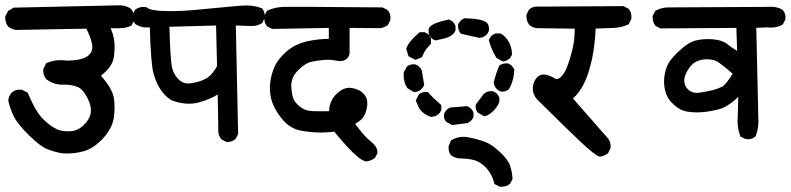

<svg xmlns="http://www.w3.org/2000/svg" viewBox="-30 -589 3050 740"><path d="M210.4 2Q195.3 -0.5 180.7 -4.6Q166 -8.8 152.3 -14.2Q123.5 -25.9 80.1 -69.3Q36.6 -112.3 22.9 -141.1Q16.1 -155.3 11 -169.7Q5.9 -184.1 2.4 -198.7L2 -200.2V-201.7Q3.4 -218.8 14.2 -231L14.6 -231.4V-231.9Q29.8 -245.6 52.7 -243.2H54.7L56.2 -242.2L73.7 -233.4L77.1 -231.9L78.1 -228.5Q107.9 -157.7 135.3 -130.9Q148.9 -117.2 162.1 -107.4Q175.3 -97.7 187.5 -91.8Q199.2 -85.9 213.6 -84Q228 -82 245.1 -83.5Q278.3 -86.4 305.2 -121.1Q331.5 -154.8 312.5 -199.2Q292.5 -245.1 269 -253.9Q243.7 -263.7 213.4 -262.7Q177.2 -261.7 149.4 -283.2L148.4 -283.7L147.9 -284.7Q135.7 -299.3 136.7 -320.8V-322.8L137.7 -324.7L146.5 -342.3L147.9 -345.2L151.4 -346.7Q184.6 -361.3 227.1 -355.5Q257.8 -355.5 278.1 -360.4Q298.3 -365.2 308.6 -373.5Q315.9 -379.4 320.1 -386Q324.2 -392.6 325.4 -400.1Q326.7 -407.7 325.2 -416.5Q320.8 -443.8 302.7 -478.5L32.2 -473.6H31.7H30.8Q15.6 -476.1 2.9 -485.4L2 -486.3L1 -487.3Q-4.9 -495.1 -7.6 -504.4Q-10.3 -513.7 -9.8 -523.9V-525.9L-8.8 -527.8L0 -544.4L1.5 -546.9L3.9 -548.3L20.5 -558.1L22.5 -559.6H25.4L423.3 -568.4Q452.1 -570.3 473.1 -556.2L474.1 -555.2L475.1 -554.2Q482.4 -545.9 485.6 -535.6Q488.8 -525.4 488.3 -514.2V-512.2L487.3 -510.3L478.5 -493.7L477.1 -490.7L474.6 -489.7Q452.6 -477.1 396.5 -480.5Q405.3 -459.5 409.2 -439.5Q414.1 -411.6 409.2 -371.1Q404.3 -332 358.9 -297.4Q380.9 -272.5 393.1 -251.5Q405.3 -230.5 408.7 -212.4Q411.6 -193.4 411.6 -174.1Q411.6 -154.8 408.7 -134.8Q401.9 -93.3 366.2 -54.7Q330.6 -16.6 291.5 -5.9Q253.9 4.9 211.4 2H210.9Z M840.3 -43 825.7 -50.8 823.7 -51.8 822.8 -53.2Q813 -64.5 811.5 -79.1V-79.6V-80.1L809.1 -225.1Q794.4 -215.3 779.8 -209.5Q768.6 -204.6 757.1 -200.7Q745.6 -196.8 734.4 -193.8Q710.9 -187.5 684.6 -189.9Q658.7 -192.4 637.7 -200.2Q615.2 -208.5 593.8 -236.8Q573.2 -264.2 562 -304.2Q551.3 -341.8 547.4 -483.4H527.3H526.9H526.4Q508.3 -485.8 492.7 -495.6L491.2 -496.6L490.2 -498Q480.5 -510.7 481.4 -529.8V-531.7L482.4 -533.2L489.3 -548.8L490.2 -551.3L492.2 -552.7Q509.3 -564.9 531.7 -561.5L535.2 -561Q547.4 -548.3 601.1 -546.6Q654.8 -544.9 711.2 -549.8Q767.6 -554.7 828.9 -560.8Q890.1 -566.9 904.8 -567.4Q942.9 -570.3 977.1 -558.1L979.5 -557.1L981 -555.2Q992.7 -541 990.2 -521.5L989.7 -519.5L989.3 -518.6L982.4 -503.9L981.4 -501L979 -499.5Q961.9 -488.3 939.5 -488.8Q930.7 -488.8 915.5 -489.5Q900.4 -490.2 878.9 -490.7L887.7 -74.2V-71.8L886.7 -69.8L878.9 -55.2L877.9 -53.2L876.5 -52.2Q863.8 -41 844.2 -42H841.8ZM758.3 -283.7Q771 -288.6 783.2 -301.3Q794.9 -313.5 806.6 -334.5L802.7 -490.7L623 -485.8Q626.5 -356.4 633.3 -327.6Q640.6 -299.3 660.6 -280.8Q679.7 -263.2 709 -268.6Q740.7 -273.9 756.8 -282.7L757.3 -283.2Z M1378.4 32.7Q1366.2 29.8 1348.4 15.1Q1330.6 0.5 1309.3 -22.5Q1288.1 -45.4 1258.3 -81.5Q1221.7 -77.1 1190.4 -78.6Q1157.2 -80.1 1125.5 -86.4Q1091.8 -93.8 1065.9 -120.6Q1041.5 -146.5 1025.9 -178.7Q1009.8 -211.4 1010.3 -251Q1010.7 -290 1025.4 -325.2Q1032.2 -342.8 1044.4 -358.9Q1056.6 -375 1073.2 -389.6Q1106.9 -418.9 1153.3 -429.7Q1193.4 -438.5 1237.3 -439.5V-481.4L1021.5 -477.5H1019L1017.1 -478.5L1001.5 -486.3L999.5 -487.3L998.5 -488.8Q987.3 -502.4 988.3 -524.9V-526.9L989.3 -528.8L997.1 -544.4L998.5 -547.4L1002 -548.8Q1029.8 -561.5 1063.5 -562.5Q1095.7 -563.5 1441.4 -560.5H1443.8L1445.8 -559.6L1461.4 -551.8L1462.9 -550.8L1464.4 -549.3Q1477.1 -535.6 1474.6 -513.7L1474.1 -511.7L1473.6 -510.3L1465.8 -494.6L1464.8 -492.7L1462.9 -491.2Q1459.5 -488.8 1456.1 -487.1Q1452.6 -485.4 1449.2 -483.9Q1445.8 -482.4 1441.9 -481.7Q1438 -481 1434.6 -480.5H1434.1H1433.6L1317.4 -481.4V-387.7V-387.2Q1317.4 -384.3 1316.9 -381.8Q1315.4 -373.5 1311 -367.4Q1306.6 -361.3 1300.5 -358.2Q1294.4 -355 1286.6 -354Q1278.8 -353 1270 -354.5H1269.5Q1244.6 -360.4 1217.3 -357.9Q1189 -355.5 1166 -350.1Q1155.8 -347.2 1143.6 -338.9Q1131.3 -330.6 1117.2 -316.4Q1090.8 -289.1 1092.8 -254.4Q1094.7 -217.8 1103.5 -202.6Q1112.8 -187.5 1130.9 -174.3Q1134.8 -171.4 1139.6 -168.9Q1144.5 -166.5 1150.1 -164.8Q1155.8 -163.1 1162.1 -162.1Q1168.5 -161.1 1175.8 -160.6Q1189 -160.2 1204.8 -160.2Q1220.7 -160.2 1238.3 -160.6Q1240.2 -200.7 1265.6 -225.6Q1279.3 -239.7 1294.4 -246.1Q1309.6 -252.4 1325.2 -250Q1331.1 -249 1336.2 -247.6Q1341.3 -246.1 1346.2 -244.4Q1351.1 -242.7 1355.5 -240.2Q1359.9 -237.8 1363.8 -234.6Q1367.7 -231.4 1371.1 -228Q1389.2 -209.5 1384.8 -178.7Q1380.4 -150.4 1368.2 -134.8Q1358.4 -123 1338.9 -111.8Q1373.5 -64 1396 -46.4Q1426.3 -22.9 1424.8 -0.5V2L1423.8 3.4L1416 18.1L1414.6 20.5L1412.1 22Q1405.3 26.4 1397.7 29.3Q1390.1 32.2 1382.3 33.2H1380.4Z M1895 129.9 1879.4 122.1 1875.5 120.1 1874.5 115.7Q1871.6 104.5 1867.4 94.7Q1863.3 85 1857.7 76.2Q1852.1 67.4 1845 59.3Q1837.9 51.3 1830.3 45.4Q1822.8 39.6 1815.2 35.4Q1807.6 31.2 1799.8 28.8Q1774.9 21.5 1739.3 21.5H1738.3H1737.8Q1723.1 19 1710.4 11.2L1709.5 10.3L1708.5 9.3Q1696.8 -4.9 1699.2 -25.4V-26.9L1700.2 -28.3L1707 -44.9L1708 -47.9L1710.9 -49.3Q1739.3 -65.9 1773.4 -60.1Q1805.2 -54.2 1835 -43.9Q1850.6 -38.6 1866 -28.1Q1881.3 -17.6 1897.5 -2.4Q1929.7 27.8 1936.5 51.3Q1943.4 73.2 1945.3 97.7V100.6L1944.3 103L1936.5 117.7L1935.5 119.6L1934.1 120.6Q1920.4 131.8 1898.9 130.9H1897ZM1709 -108.9 1691.4 -118.7 1689.9 -119.1 1689 -120.6Q1679.2 -131.8 1681.6 -149.9L1682.1 -150.9L1682.6 -152.3Q1685.5 -159.7 1691.2 -165.3Q1696.8 -170.9 1704.1 -173.8L1705.6 -174.8H1707L1767.6 -179.7H1770L1772.5 -178.7Q1787.6 -172.4 1793.9 -157.2L1794.9 -155.3V-153.3V-140.6V-138.7L1794.4 -137.2L1793.9 -136.7Q1791 -129.4 1785.4 -123.8Q1779.8 -118.2 1772.5 -115.2L1771 -114.3H1769.5L1714.8 -107.4L1711.9 -106.9ZM1628.9 -139.2Q1604.5 -147 1586.9 -168.9L1586.4 -169.9L1585.9 -170.9L1574.2 -197.3L1572.3 -201.7L1574.2 -205.6L1584 -224.1L1585 -226.1L1586.9 -227.5Q1597.7 -235.4 1614.7 -234.4L1618.7 -233.9L1621.6 -231.4Q1631.8 -219.7 1643.3 -208.7Q1654.8 -197.8 1667.5 -187L1670.9 -184.1V-179.7V-167V-165L1670.4 -163.6L1669.9 -163.1Q1663.6 -147.5 1647 -141.1H1646L1645 -140.6L1633.3 -138.7L1631.3 -138.2ZM1832 -143.1 1813.5 -153.8 1812 -154.3 1811 -155.8Q1801.3 -167 1803.7 -184.1L1804.2 -186.5L1805.7 -188.5L1834 -226.6L1835 -227.5L1835.9 -228.5Q1851.1 -239.7 1869.6 -237.3L1870.6 -236.8L1872.1 -236.3Q1887.2 -230 1893.6 -214.8L1894.5 -212.9V-210.9V-198.2V-196.3L1893.6 -194.3Q1880.9 -163.1 1849.6 -145L1848.6 -144H1847.2L1839.4 -142.1L1835.4 -141.1ZM1562.5 -235.8 1543 -247.6 1541 -248.5 1539.6 -250.5Q1522.9 -275.9 1526.4 -309.6V-311.5L1527.8 -313.5L1537.6 -331.1L1538.6 -333L1540.5 -334.5Q1554.7 -343.3 1570.8 -340.8L1571.8 -340.3L1573.2 -339.8Q1588.4 -333.5 1594.7 -319.3L1595.2 -318.4L1595.7 -317.4Q1599.6 -296.4 1604.5 -264.2L1605 -261.2L1603.5 -258.3Q1596.2 -243.7 1582 -237.3L1581.1 -236.8L1580.1 -236.3L1569.3 -234.4L1565.4 -233.9ZM1897.5 -237.3Q1882.3 -243.7 1876 -258.8L1875.5 -259.8L1875 -260.7L1873 -270.5L1872.6 -272.9L1873.5 -274.9Q1877.4 -290 1882.3 -304.7Q1887.2 -319.3 1893.6 -334L1894.5 -336.9L1897.5 -338.4Q1909.7 -345.7 1926.3 -344.7H1928.2L1929.7 -343.8Q1944.8 -337.4 1951.2 -322.3L1952.1 -319.8V-317.9Q1951.2 -302.7 1948.5 -289.8Q1945.8 -276.9 1941.4 -265.6Q1937 -254.4 1931.2 -245.6L1930.2 -244.1L1928.7 -243.2Q1916.5 -233.9 1899.9 -236.3L1898.9 -236.8ZM1904.3 -354 1885.7 -364.7 1883.8 -365.7 1882.3 -367.7Q1876.5 -377.4 1871.3 -387.7Q1866.2 -397.9 1862.1 -408.7Q1857.9 -419.4 1855 -431.2L1854 -434.1L1855.5 -437.5Q1861.8 -452.6 1877 -459L1878.9 -460H1880.4H1880.9H1896.5H1898.9L1900.9 -459Q1909.7 -454.1 1917 -446.5Q1924.3 -439 1930.4 -428.7Q1936.5 -418.5 1939.7 -406.5Q1942.9 -394.5 1943.4 -381.3V-378.9L1942.4 -377Q1939.5 -369.6 1934.3 -364Q1929.2 -358.4 1921.9 -355.5L1920.9 -355L1919.9 -354.5L1911.1 -352.5L1907.7 -352.1ZM1566.9 -360.4 1548.3 -370.1 1544.4 -372.1 1543.5 -376 1536.6 -397.5 1535.6 -400.4 1536.6 -402.8Q1543 -426.3 1584.5 -462.4L1586.9 -464.8H1590.8H1604.5H1606.4L1607.9 -464.4L1608.4 -463.9Q1623.5 -457.5 1629.9 -442.4L1630.9 -440.4V-438.5V-423.8V-419.9L1627.9 -417Q1621.1 -410.2 1615.5 -403.1Q1609.9 -396 1605.5 -388.2Q1601.1 -380.4 1598.1 -372.1L1596.2 -368.2L1592.3 -366.7L1574.7 -359.9L1570.8 -358.4ZM1644.5 -434.6Q1641.6 -435.5 1639.2 -437.3Q1636.7 -439 1634.3 -440.9Q1631.8 -442.9 1629.9 -445.3Q1627.9 -447.8 1626.2 -450.2Q1624.5 -452.6 1623 -455.6L1622.1 -457.5V-460V-475.6V-478.5L1623.5 -480.5Q1626 -485.4 1630.9 -489.3Q1635.7 -493.2 1642.1 -496.3Q1648.4 -499.5 1657.2 -502.4Q1666 -505.4 1675.3 -508.1Q1684.6 -510.7 1696.8 -513.2L1700.2 -514.2L1703.1 -512.7Q1706.5 -511.2 1710 -509Q1713.4 -506.8 1716.1 -504.2Q1718.8 -501.5 1720.9 -498Q1723.1 -494.6 1724.6 -491.2L1725.6 -489.3V-487.3V-473.6V-471.2L1724.6 -469.2Q1715.8 -452.1 1694.3 -444.3Q1675.3 -438 1649.9 -433.6L1647 -433.1ZM1816.4 -443.4Q1783.2 -450.2 1749.5 -458.5L1746.6 -459L1744.1 -461.9Q1734.4 -474.6 1735.4 -492.7V-494.6L1736.3 -496.6Q1743.7 -511.2 1757.8 -517.6L1759.8 -518.6H1762.2Q1794.9 -517.6 1814.9 -513.9Q1835 -510.3 1845.7 -502L1846.7 -501L1847.7 -500Q1856.9 -487.8 1854.5 -471.2L1854 -470.2V-469.2Q1851.6 -463.9 1848.6 -459.5Q1845.7 -455.1 1841.3 -451.7Q1836.9 -448.2 1832 -446.3L1831.1 -445.8L1830.1 -445.3L1820.3 -443.4H1818.4Z M2279.8 14.2Q2264.2 10.3 2210.7 -39.6Q2157.2 -89.4 2040 -206.1L2039.6 -206.5L2039.1 -207Q2021 -229.5 2023.9 -253.9Q2026.9 -277.8 2040 -291Q2054.7 -305.7 2076.2 -300.3Q2093.8 -296.4 2108.9 -286.1Q2116.7 -280.8 2128.9 -290Q2133.8 -293.9 2138.2 -299.3Q2142.6 -304.7 2147 -312.3Q2151.4 -319.8 2154.8 -329.1Q2158.7 -338.9 2162.4 -350.1Q2166 -361.3 2169.7 -374Q2173.3 -386.7 2176.8 -400.9Q2185.5 -438 2185.1 -478.5L2039.1 -480.5H2038.1H2037.6Q2022.5 -482.9 2010.7 -492.2L2009.3 -493.2L2008.8 -494.6Q1998 -509.8 1999 -529.8V-531.7L2000 -533.7L2007.8 -550.3L2008.8 -551.8L2010.3 -553.2Q2023.9 -565.4 2045.4 -563.5L2370.1 -565.4H2372.6L2374.5 -564.5L2390.1 -556.6L2391.6 -555.7L2393.1 -554.2Q2405.8 -540.5 2403.3 -517.6V-515.6L2402.3 -514.2L2394.5 -498.5L2393.1 -495.6L2389.6 -494.1Q2364.7 -482.4 2334 -481.4Q2320.8 -481 2303.7 -480.2Q2286.6 -479.5 2265.6 -479Q2263.7 -419.9 2252 -362.8Q2245.1 -331.5 2236.8 -306.4Q2228.5 -281.2 2218.3 -261.7Q2200.2 -228.5 2178.2 -209.5L2312 -57.1Q2325.7 -41 2323.2 -19.5L2322.8 -17.6L2322.3 -16.1L2314.5 -0.5L2313.5 1.5L2311.5 2.9Q2298.8 12.2 2283.7 14.6H2281.7Z M2842.8 -53.7 2828.1 -60.5 2824.2 -62 2822.8 -65.9Q2809.6 -100.1 2813.5 -142.1L2815.4 -215.8Q2774.9 -175.8 2735.8 -166.5Q2689.5 -155.3 2652.8 -155.8Q2633.8 -156.2 2619.6 -158.7Q2605.5 -161.1 2595.2 -166Q2576.2 -175.8 2558.6 -193.8Q2540 -212.9 2533.7 -239.7Q2527.3 -266.1 2530.3 -292Q2533.7 -318.4 2543 -338.4Q2552.2 -359.4 2586.9 -392.1Q2622.1 -425.8 2652.3 -433.1Q2681.6 -440.4 2718.3 -437.5Q2755.9 -434.1 2777.3 -416Q2790.5 -404.8 2811 -393.1L2808.1 -481.4L2517.6 -479.5H2515.1L2513.2 -480.5L2498.5 -488.3L2496.6 -489.3L2495.1 -491.2Q2484.4 -505.9 2485.4 -525.9V-528.3L2486.3 -529.8L2494.1 -544.4L2495.6 -547.4L2498 -548.3Q2521 -561.5 2550.8 -560.5L2931.2 -562.5Q2960.4 -565.4 2984.4 -552.7L2985.8 -551.8L2986.8 -550.3Q2999.5 -536.6 2997.1 -515.6L2996.6 -513.7L2996.1 -512.2L2988.3 -497.6L2986.8 -494.6L2984.4 -493.2Q2971.2 -486.3 2956.5 -483.9Q2941.9 -481.4 2926.3 -483.4L2884.8 -481.9L2892.6 -138.2Q2895.5 -99.1 2883.3 -65.9L2882.3 -63.5L2880.4 -62Q2876.5 -59.1 2872.6 -56.9Q2868.7 -54.7 2864.3 -53.7Q2859.9 -52.7 2855.2 -52.5Q2850.6 -52.2 2845.7 -52.7L2843.8 -53.2ZM2754.9 -255.4Q2770 -266.6 2793.9 -304.7Q2763.2 -332 2740.2 -348.1Q2728.5 -356 2713.9 -358.9Q2699.2 -361.8 2680.2 -359.4Q2644.5 -355 2625.5 -326.2Q2615.2 -311 2610.8 -298.1Q2606.4 -285.2 2607.4 -274.9Q2607.4 -271.5 2608.2 -268.8Q2608.9 -266.1 2609.6 -263.4Q2610.4 -260.7 2611.6 -258.3Q2612.8 -255.9 2614 -253.7Q2615.2 -251.5 2617.2 -249.3Q2619.1 -247.1 2621.1 -245.1Q2623 -243.2 2625.5 -241.2Q2642.1 -228 2666.5 -231.9Q2694.3 -236.3 2715.8 -241.2Q2736.3 -246.6 2754.9 -255.4Z"/></svg>

Font: NaikaiFont
Style: Bold
Weight: 700
Version: Version 1.89